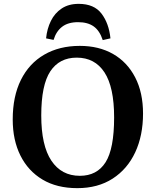

<svg xmlns="http://www.w3.org/2000/svg" viewBox="-20 -962 808 996"><path d="M381 14Q275 14 200.5 -30.5Q126 -75 86 -155Q46 -235 46 -342Q46 -462 88.5 -547.5Q131 -633 209.5 -678.5Q288 -724 394 -724Q493 -724 566.5 -682Q640 -640 681 -561Q722 -482 722 -373Q722 -259 681.5 -172Q641 -85 564.5 -35.5Q488 14 381 14ZM394 -50Q483 -50 527.5 -120Q572 -190 572 -353Q572 -510 522 -586.5Q472 -663 378 -663Q288 -663 241 -592Q194 -521 194 -363Q194 -207 246.5 -128.5Q299 -50 394 -50ZM388 -942Q468 -942 506.5 -891.5Q545 -841 553 -763L513 -754Q497 -803 466 -825Q435 -847 385 -847Q333 -847 302 -823Q271 -799 258 -755L219 -763Q224 -813 244 -853.5Q264 -894 300 -918Q336 -942 388 -942Z"/></svg>

Font: Literata 36pt SemiBold
Style: Regular
Weight: 600
Designer: Latin by Veronika Burian and Jose Scaglione. Greek by Irene Vlachou. Cyrillic by Vera Evstafieva.
Foundry: TypeTogether
Version: Version 3.002